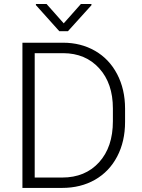

<svg xmlns="http://www.w3.org/2000/svg" viewBox="-20 -920 695 940"><path d="M89.8 0V-710.9H288.6Q376 -710.9 445.3 -671.1Q514.6 -631.3 553.5 -557.1Q592.3 -482.9 592.3 -388.2V-322.8Q592.3 -227.5 553.7 -153.8Q515.1 -80.1 445.1 -40Q375 0 284.2 0ZM149.9 -659.7V-50.8H284.7Q397 -50.8 464.8 -125.2Q532.7 -199.7 532.7 -326.7V-389.2Q532.7 -511.7 465.8 -585.4Q398.9 -659.2 289.6 -659.7ZM292 -805.7 376 -900.4H427.7V-894.5L312.5 -767.1H270.5L155.8 -895V-900.4H208Z"/></svg>

Font: RobotoInd Light
Style: Regular
Weight: 300
Designer: Google
Version: Version 2.001151; 2014